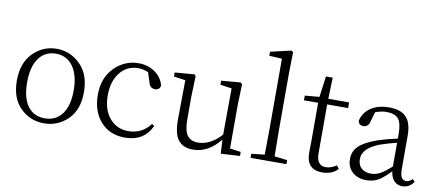

<svg xmlns="http://www.w3.org/2000/svg" viewBox="-71 -1079 3124 1368"><g transform="rotate(10 1490.5 -395.0)"><path d="M465.3 -56.2Q393.6 13.7 293.9 13.7Q194.3 13.7 123 -56.2Q51.8 -126 51.8 -253.9Q51.8 -381.8 123.5 -453.6Q195.3 -525.4 293.9 -525.4Q392.6 -525.4 464.8 -453.6Q537.1 -381.8 537.1 -253.9Q537.1 -126 465.3 -56.2ZM293.9 -22.5Q373 -22.5 418 -82.5Q462.9 -142.6 462.9 -253.9Q462.9 -365.2 417.5 -427.7Q372.1 -490.2 293.9 -490.2Q214.8 -490.2 170.4 -428.2Q126 -366.2 126 -253.9Q126 -141.6 169.9 -82Q213.9 -22.5 293.9 -22.5Z M1053.7 -115.2 1072.3 -105.5Q1018.6 13.7 878.9 13.7Q770.5 13.7 704.1 -59.6Q637.7 -132.8 637.7 -254.9Q637.7 -377 711.4 -451.2Q785.2 -525.4 885.7 -525.4Q953.1 -525.4 1003.9 -490.2Q1054.7 -455.1 1070.3 -396.5Q1064.5 -363.3 1031.2 -363.3Q995.1 -363.3 985.4 -402.3L961.9 -474.6Q924.8 -490.2 888.7 -490.2Q808.6 -490.2 758.3 -427.7Q708 -365.2 708 -261.7Q708 -158.2 760.3 -97.2Q812.5 -36.1 895.5 -36.1Q994.1 -36.1 1053.7 -115.2Z M1631.8 -40 1710.9 -29.3V0L1573.2 7.8L1567.4 -92.8Q1482.4 13.7 1372.1 13.7Q1299.8 13.7 1264.6 -31.7Q1229.5 -77.1 1230.5 -183.6L1233.4 -463.9L1149.4 -475.6V-504.9L1291 -516.6L1300.8 -504.9L1295.9 -355.5V-190.4Q1295.9 -110.4 1320.8 -76.2Q1345.7 -42 1398.4 -42Q1487.3 -42 1566.4 -128.9L1568.4 -463.9L1485.4 -475.6V-504.9L1625 -516.6L1636.7 -504.9L1631.8 -355.5Z M1954.1 -40 2046.9 -29.3V0H1787.1V-29.3L1882.8 -40Q1884.8 -157.2 1884.8 -226.6V-734.4L1793 -739.3V-768.6L1939.5 -802.7L1955.1 -794.9L1952.1 -640.6V-226.6Q1952.1 -157.2 1954.1 -40Z M2403.3 -53.7 2419.9 -31.2Q2379.9 13.7 2306.6 13.7Q2189.5 13.7 2192.4 -114.3Q2192.4 -124 2192.9 -149.9Q2193.4 -175.8 2193.4 -196.3V-469.7H2090.8V-503.9L2195.3 -512.7L2215.8 -664.1H2264.6L2259.8 -510.7H2410.2V-469.7H2258.8V-116.2Q2258.8 -27.3 2326.2 -27.3Q2361.3 -27.3 2403.3 -53.7Z M2796.9 -115.2V-287.1Q2739.3 -273.4 2673.8 -251Q2555.7 -204.1 2555.7 -127.9Q2555.7 -84 2581.5 -61Q2607.4 -38.1 2651.4 -38.1Q2685.5 -38.1 2716.3 -54.7Q2747.1 -71.3 2796.9 -115.2ZM2952.1 -51.8 2968.8 -34.2Q2936.5 11.7 2886.7 11.7Q2849.6 11.7 2826.7 -12.7Q2803.7 -37.1 2798.8 -81.1Q2748 -28.3 2711.9 -7.3Q2675.8 13.7 2626 13.7Q2565.4 13.7 2525.9 -20.5Q2486.3 -54.7 2486.3 -117.2Q2486.3 -170.9 2524.9 -209Q2563.5 -247.1 2658.2 -280.3Q2725.6 -301.8 2796.9 -317.4V-349.6Q2796.9 -430.7 2771 -460.4Q2745.1 -490.2 2683.6 -490.2Q2648.4 -490.2 2604.5 -473.6L2584 -402.3Q2574.2 -362.3 2540 -362.3Q2503.9 -362.3 2501 -396.5Q2516.6 -458 2568.8 -491.7Q2621.1 -525.4 2698.2 -525.4Q2782.2 -525.4 2822.3 -483.9Q2862.3 -442.4 2862.3 -349.6V-112.3Q2862.3 -66.4 2873.5 -47.9Q2884.8 -29.3 2908.2 -29.3Q2929.7 -29.3 2952.1 -51.8Z"/></g></svg>

Font: Bpmf Zihi Serif Light
Style: Light
Weight: 300
Foundry: But Ko
Version: Version 1.320